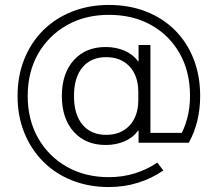

<svg xmlns="http://www.w3.org/2000/svg" viewBox="-20 -648 880 776"><path d="M420 108Q339 108 271 81Q203 54 154 4.5Q105 -45 78 -112Q51 -179 51 -260Q51 -341 78 -408.5Q105 -476 154 -525Q203 -574 271 -601Q339 -628 420 -628Q502 -628 570 -601.5Q638 -575 687 -526Q736 -477 762.5 -409.5Q789 -342 789 -260Q789 -154 743 -71H540V-120H538Q518 -92 483.5 -77Q449 -62 407 -62Q326 -62 278 -115.5Q230 -169 230 -260Q230 -351 278 -404.5Q326 -458 407 -458Q449 -458 483.5 -443Q518 -428 538 -400H540V-466H588V-111H737L704 -91Q725 -126 736.5 -169Q748 -212 748 -260Q748 -358 706.5 -431.5Q665 -505 591.5 -546.5Q518 -588 420 -588Q324 -588 250 -546Q176 -504 134 -430.5Q92 -357 92 -260Q92 -164 134 -90Q176 -16 250 26Q324 68 420 68Q476 68 525.5 52.5Q575 37 616 9L640 41Q594 73 538 90.5Q482 108 420 108ZM409 -103Q469 -103 504 -141Q539 -179 539 -244V-276Q539 -341 504 -379Q469 -417 409 -417Q348 -417 313.5 -376Q279 -335 279 -260Q279 -185 313.5 -144Q348 -103 409 -103Z"/></svg>

Font: M PLUS 1 Light
Style: Regular
Weight: 300
Designer: Coji Morishita
Foundry: UNDERFOREST DESIGN
Version: Version 1.001